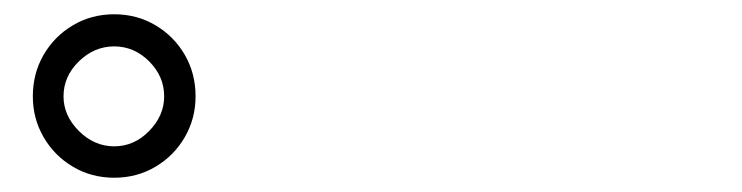

<svg xmlns="http://www.w3.org/2000/svg" viewBox="-20 -842 1040 269"><path d="M26 -707Q26 -739 41 -765Q56 -791 82 -806.5Q108 -822 140 -822Q172 -822 198 -806.5Q224 -791 239 -765Q254 -739 254 -707Q254 -676 239 -650Q224 -624 198 -608.5Q172 -593 140 -593Q108 -593 82 -608.5Q56 -624 41 -650Q26 -676 26 -707ZM69 -707Q69 -680 90.5 -658.5Q112 -637 140 -637Q168 -637 189 -658.5Q210 -680 210 -707Q210 -735 189 -756Q168 -777 140 -777Q112 -777 90.5 -756Q69 -735 69 -707Z"/></svg>

Font: Noto Sans KR
Style: Regular
Weight: 400
Designer: Ryoko NISHIZUKA  (kana, bopomofo & ideographs); Paul D. Hunt (Latin, Greek & Cyrillic); Sandoll Communications , Soo-you
Foundry: Adobe
Version: Version 2.004-H2;hotconv 1.0.118;makeotfexe 2.5.65603